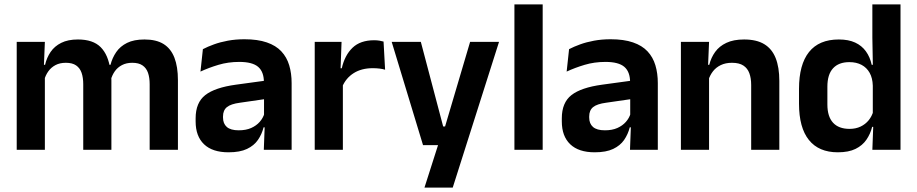

<svg xmlns="http://www.w3.org/2000/svg" viewBox="-20 -681 4170 873"><path d="M660.5 0V-298Q660.5 -328 653 -349.8Q645.5 -371.5 628.2 -383.5Q611 -395.5 581.5 -395.5Q554.5 -395.5 534.5 -385Q514.5 -374.5 502 -356.8Q489.5 -339 483.5 -316.5L469.5 -386.5H482.5Q490.5 -418 508.5 -444.2Q526.5 -470.5 557.8 -486Q589 -501.5 637 -501.5Q690.5 -501.5 723.8 -480.8Q757 -460 773 -418.8Q789 -377.5 789 -316.5V0ZM56 0V-490.5H184L179 -366L184 -360.5V0ZM358.5 0V-298Q358.5 -328 351 -349.8Q343.5 -371.5 326.2 -383.5Q309 -395.5 279.5 -395.5Q252 -395.5 232.2 -385Q212.5 -374.5 199.8 -356.8Q187 -339 181 -316.5L161 -386.5H185Q192.5 -419 210.2 -445Q228 -471 258.5 -486.2Q289 -501.5 334.5 -501.5Q403 -501.5 437.8 -466.5Q472.5 -431.5 481.5 -364.5Q483.5 -354.5 485 -341.2Q486.5 -328 486.5 -316.5V0Z M1179.5 0 1184 -120 1180.5 -131V-284.5L1180 -306.5Q1180 -354.5 1153.8 -377Q1127.5 -399.5 1068 -399.5Q1017.5 -399.5 973.2 -386.2Q929 -373 891.5 -355.5L902.5 -457.5Q924.5 -469 952.8 -479.2Q981 -489.5 1016 -496Q1051 -502.5 1091.5 -502.5Q1151.5 -502.5 1193 -488.2Q1234.5 -474 1259.2 -447.5Q1284 -421 1295 -384.2Q1306 -347.5 1306 -303V0ZM1019 11.5Q946 11.5 907.8 -25Q869.5 -61.5 869.5 -129V-143Q869.5 -214.5 913.5 -248.8Q957.5 -283 1053 -296L1192 -315L1199.5 -232.5L1071.5 -214Q1029.5 -208.5 1011.8 -194Q994 -179.5 994 -151.5V-146.5Q994 -119 1011.2 -103.8Q1028.5 -88.5 1065.5 -88.5Q1098.5 -88.5 1122 -99Q1145.5 -109.5 1160.8 -126.8Q1176 -144 1182.5 -165.5L1200.5 -102H1178.5Q1170.5 -70.5 1152.8 -44.8Q1135 -19 1103 -3.8Q1071 11.5 1019 11.5Z M1535.5 -285 1503 -370.5H1534Q1547.5 -430 1583 -464Q1618.5 -498 1681.5 -498Q1694.5 -498 1705 -496.2Q1715.5 -494.5 1724 -492L1731 -364Q1720 -367.5 1705.5 -369.2Q1691 -371 1675 -371Q1624 -371 1588.2 -348.5Q1552.5 -326 1535.5 -285ZM1411 0V-490.5H1533L1527.5 -340L1539 -335.5V0Z M2063.5 -106 1995 -76.5 2117.5 -490.5H2249L2038.5 172H1910L1987 -69L2046.5 -21H1903.5L1761 -490.5H1893.5L1995 -106Z M2319 0V-661H2447.5V0Z M2844.5 0 2849 -120 2845.5 -131V-284.5L2845 -306.5Q2845 -354.5 2818.8 -377Q2792.5 -399.5 2733 -399.5Q2682.5 -399.5 2638.2 -386.2Q2594 -373 2556.5 -355.5L2567.5 -457.5Q2589.5 -469 2617.8 -479.2Q2646 -489.5 2681 -496Q2716 -502.5 2756.5 -502.5Q2816.5 -502.5 2858 -488.2Q2899.5 -474 2924.2 -447.5Q2949 -421 2960 -384.2Q2971 -347.5 2971 -303V0ZM2684 11.5Q2611 11.5 2572.8 -25Q2534.5 -61.5 2534.5 -129V-143Q2534.5 -214.5 2578.5 -248.8Q2622.5 -283 2718 -296L2857 -315L2864.5 -232.5L2736.5 -214Q2694.5 -208.5 2676.8 -194Q2659 -179.5 2659 -151.5V-146.5Q2659 -119 2676.2 -103.8Q2693.5 -88.5 2730.5 -88.5Q2763.5 -88.5 2787 -99Q2810.5 -109.5 2825.8 -126.8Q2841 -144 2847.5 -165.5L2865.5 -102H2843.5Q2835.5 -70.5 2817.8 -44.8Q2800 -19 2768 -3.8Q2736 11.5 2684 11.5Z M3395.5 0V-294.5Q3395.5 -325.5 3387.2 -348Q3379 -370.5 3360 -383Q3341 -395.5 3308 -395.5Q3279 -395.5 3257.2 -385Q3235.5 -374.5 3221.8 -356.8Q3208 -339 3201 -316.5L3181 -386.5H3205Q3213 -419 3231.8 -445Q3250.5 -471 3282.8 -486.2Q3315 -501.5 3363.5 -501.5Q3420 -501.5 3455 -480.2Q3490 -459 3506.8 -417Q3523.5 -375 3523.5 -313V0ZM3076 0V-490.5H3204L3199 -371L3204 -360.5V0Z M3789.5 11.5Q3703 11.5 3658 -44.5Q3613 -100.5 3613 -209.5V-277Q3613 -387.5 3658.5 -444.5Q3704 -501.5 3794 -501.5Q3838 -501.5 3868.2 -487.5Q3898.5 -473.5 3917.2 -447.5Q3936 -421.5 3943.5 -386.5H3981L3948.5 -291.5Q3947.5 -326 3934.2 -349.8Q3921 -373.5 3897.5 -386Q3874 -398.5 3842 -398.5Q3793.5 -398.5 3767.8 -370.5Q3742 -342.5 3742 -287V-206Q3742 -151 3767.8 -123Q3793.5 -95 3843 -95Q3871 -95 3893 -105.5Q3915 -116 3929.8 -134.2Q3944.5 -152.5 3951 -175.5L3981.5 -104H3945.5Q3937.5 -72 3919.5 -45.8Q3901.5 -19.5 3870 -4Q3838.5 11.5 3789.5 11.5ZM3946.5 0 3951 -120 3948.5 -148.5V-349L3949 -369.5L3946.5 -510V-661H4074.5V0Z"/></svg>

Font: Anek Bangla Medium SemiBold
Style: Regular
Weight: 600
Version: Version 1.003